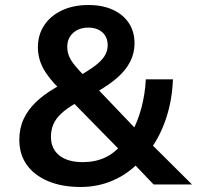

<svg xmlns="http://www.w3.org/2000/svg" viewBox="-20 -735 785 765"><path d="M302 10Q226 10 171 -13.5Q116 -37 86.5 -78.5Q57 -120 57 -178Q57 -224 74 -260.5Q91 -297 122.5 -327.5Q154 -358 197 -383L234 -406L218 -380Q172 -425 151.5 -464Q131 -503 131 -547Q131 -596 156 -634Q181 -672 226.5 -693.5Q272 -715 332 -715Q389 -715 430 -696Q471 -677 493.5 -643Q516 -609 516 -562Q516 -524 499 -490Q482 -456 448 -426Q414 -396 361 -366L358 -392L528 -214L507 -212Q529 -251 543.5 -305.5Q558 -360 561 -419H669Q666 -337 642.5 -265.5Q619 -194 580 -141L574 -170L745 0H592L507 -89H534Q490 -42 430 -16Q370 10 302 10ZM310 -89Q359 -89 398 -107Q437 -125 466 -161L465 -129L256 -342L307 -339L277 -321Q245 -302 224 -282.5Q203 -263 193 -240.5Q183 -218 183 -190Q183 -142 216.5 -115.5Q250 -89 310 -89ZM332 -625Q295 -625 271.5 -604Q248 -583 248 -548Q248 -529 255 -511.5Q262 -494 278.5 -474Q295 -454 321 -427L294 -431Q335 -455 360 -474Q385 -493 397 -512.5Q409 -532 409 -554Q409 -588 387.5 -606.5Q366 -625 332 -625Z"/></svg>

Font: Nunito Sans 10pt
Style: Bold
Weight: 700
Designer: Vernon Adams
Foundry: Vernon Adams
Version: Version 3.101;gftools[0.9.27]